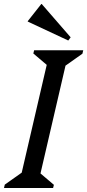

<svg xmlns="http://www.w3.org/2000/svg" viewBox="-45 -942 437 962"><path d="M-25 0 -21 -17 95 -99 55 -39 197 -651 221 -590 122 -674 126 -690H372L368 -673L252 -591L292 -651L150 -39L126 -100L225 -16L221 0ZM297 -739 94 -834V-836L162 -922H164L309 -755Z"/></svg>

Font: Platypi Light
Style: Italic
Weight: 300
Italic angle: -13°
Designer: David Sargent
Foundry: Bolt Cutter Type
Version: Version 1.200